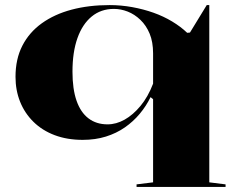

<svg xmlns="http://www.w3.org/2000/svg" viewBox="-20 -535 939 755"><path d="M517 200V190L582 182V-145L572 -153Q555 -118 529.5 -87.5Q504 -57 471 -34Q438 -11 396.5 2Q355 15 305 15Q244 15 195 -3.5Q146 -22 111.5 -56Q77 -90 59 -135Q41 -180 41 -233Q41 -303 68 -355.5Q95 -408 144.5 -443.5Q194 -479 261.5 -497Q329 -515 411 -515Q456 -515 500 -507Q544 -499 583.5 -485Q623 -471 657 -450.5Q691 -430 716 -406L727 -407L793 -515H803V182L867 190V200ZM403 -46Q437 -46 470 -64.5Q503 -83 532.5 -118.5Q562 -154 582 -206V-325Q582 -370 568.5 -402.5Q555 -435 532 -457Q509 -479 482 -489.5Q455 -500 428 -500Q377 -500 340.5 -470Q304 -440 284.5 -385Q265 -330 265 -253Q265 -185 281 -139Q297 -93 328 -69.5Q359 -46 403 -46Z"/></svg>

Font: Kalnia SemiExpanded Medium
Style: Regular
Weight: 500
Width: 6
Designer: Frida Medrano
Foundry: Frida Medrano
Version: Version 1.105